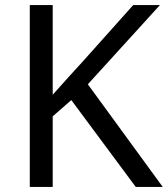

<svg xmlns="http://www.w3.org/2000/svg" viewBox="-20 -734 659 754"><path d="M619 0H513L260 -341L187 -277V0H97V-714H187V-362Q217 -396 248 -430Q279 -464 310 -498L503 -714H608L325 -403Z"/></svg>

Font: Noto Sans Syloti Nagri
Style: Regular
Weight: 400
Designer: Monotype Design Team
Foundry: Monotype Imaging Inc.
Version: Version 2.003; ttfautohint (v1.8.4.7-5d5b)